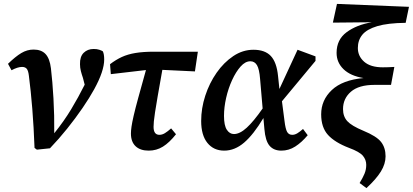

<svg xmlns="http://www.w3.org/2000/svg" viewBox="-20 -758 2116 984"><path d="M157 0Q153 -107 145.5 -200.5Q138 -294 128 -370Q125 -396 117 -405.5Q109 -415 93 -415Q71 -415 39 -398L21 -431Q59 -468 89 -486Q119 -504 152 -504Q192 -504 213.5 -481Q235 -458 241 -408Q249 -341 254 -253.5Q259 -166 258 -75Q308 -137 345 -198.5Q382 -260 414 -324L405 -359Q399 -376 394.5 -393.5Q390 -411 390 -429Q389 -468 409 -487.5Q429 -507 460 -507Q477 -507 489 -503Q501 -499 507 -495Q514 -481 514 -453Q514 -394 463 -301Q439 -257 403 -204.5Q367 -152 324.5 -99Q282 -46 236 2L169 9Z M548 -378 544 -429Q574 -452 604.5 -466Q635 -480 674.5 -486.5Q714 -493 768 -493H994L979 -392L812 -400Q797 -316 788 -264Q779 -212 774.5 -182Q770 -152 768.5 -136Q767 -120 767 -108Q767 -67 797 -67Q811 -67 825 -75.5Q839 -84 857 -100L882 -70Q848 -27 815 -6.5Q782 14 742 14Q699 14 675 -8.5Q651 -31 651 -74Q651 -88 654 -109Q657 -130 665 -165Q673 -200 688.5 -256.5Q704 -313 728 -399Z M1128 -164Q1128 -115 1142.5 -93Q1157 -71 1179 -71Q1209 -71 1244.5 -103.5Q1280 -136 1326 -202L1313 -353Q1309 -404 1297 -424Q1285 -444 1263 -444Q1237 -444 1213 -417Q1189 -390 1169.5 -347.5Q1150 -305 1139 -256.5Q1128 -208 1128 -164ZM1129 14Q1075 14 1043 -25.5Q1011 -65 1011 -138Q1011 -203 1032 -267.5Q1053 -332 1090 -385Q1127 -438 1175.5 -470.5Q1224 -503 1279 -503Q1338 -503 1368 -471Q1398 -439 1405 -368L1412 -302L1505 -503L1597 -469V-446L1425 -239L1438 -139Q1443 -97 1451.5 -82Q1460 -67 1478 -67Q1491 -67 1504 -75Q1517 -83 1533 -97L1557 -65Q1526 -28 1493 -7Q1460 14 1422 14Q1383 14 1361.5 -11Q1340 -36 1335 -97L1330 -153Q1279 -68 1231 -27Q1183 14 1129 14Z M1858 206 1823 180Q1839 154 1848 132.5Q1857 111 1857 87Q1857 61 1840 40.5Q1823 20 1769 0Q1696 -28 1661 -66.5Q1626 -105 1626 -172Q1626 -245 1680.5 -296.5Q1735 -348 1843 -358Q1776 -369 1740.5 -403.5Q1705 -438 1705 -487Q1705 -555 1756.5 -593Q1808 -631 1886 -644L1686 -642L1707 -738L2076 -723L2059 -641Q1967 -640 1913.5 -624Q1860 -608 1837 -580Q1814 -552 1814 -512Q1814 -470 1846.5 -441.5Q1879 -413 1942 -413Q1957 -413 1970.5 -413.5Q1984 -414 2001 -415L1984 -323H1899Q1819 -323 1778.5 -288Q1738 -253 1738 -199Q1738 -161 1760 -137Q1782 -113 1842 -88Q1910 -60 1933 -30.5Q1956 -1 1956 43Q1956 82 1932 121Q1908 160 1858 206Z"/></svg>

Font: Source Serif 4 SmText Semibold
Style: Italic
Weight: 600
Italic angle: -12°
Designer: Frank Grießhammer
Foundry: Adobe
Version: Version 4.005;hotconv 1.1.0;makeotfexe 2.6.0